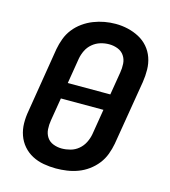

<svg xmlns="http://www.w3.org/2000/svg" viewBox="-112 -835 824 933"><g transform="rotate(15 300.0 -369.0)"><path d="M255 8Q224 8 193 2.5Q162 -3 135.5 -17Q109 -31 89.5 -53.5Q70 -76 60 -104.5Q50 -133 49.5 -164.5Q49 -196 55 -228L108 -553Q113 -580 123 -607Q133 -634 151 -657Q169 -680 193.5 -697.5Q218 -715 245 -725.5Q272 -736 299.5 -741Q327 -746 355 -746Q387 -746 417 -739Q447 -732 473.5 -718Q500 -704 519.5 -681.5Q539 -659 549 -630.5Q559 -602 559.5 -570.5Q560 -539 555 -507L501 -182Q496 -155 486 -128Q476 -101 458 -78Q440 -55 416 -37.5Q392 -20 365 -10Q338 0 310 4Q282 8 255 8ZM204 -408H418L437 -523Q441 -546 439.5 -568.5Q438 -591 426 -608.5Q414 -626 393.5 -634Q373 -642 350 -642Q328 -642 306.5 -635.5Q285 -629 267 -614Q249 -599 239 -578.5Q229 -558 225 -536ZM257 -93Q279 -93 301 -99Q323 -105 341 -120Q359 -135 369.5 -156Q380 -177 384 -199L405 -327H191L172 -212Q168 -189 169.5 -166.5Q171 -144 182.5 -126.5Q194 -109 214.5 -101Q235 -93 257 -93Z"/></g></svg>

Font: Iosevka Curly Extended
Style: Bold Italic
Weight: 700
Width: 7
Italic angle: -9°
Monospace: yes
Designer: Belleve Invis
Foundry: Belleve Invis
Version: Version 11.1.0; ttfautohint (v1.8.3)